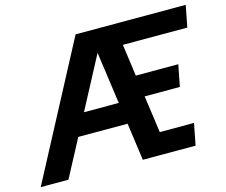

<svg xmlns="http://www.w3.org/2000/svg" viewBox="-132 -835 1144 970"><g transform="rotate(-15 440.0 -350.0)"><path d="M-33 0H112L216 -196H474L501 0H777L799 -113H620L593 -307H777L799 -420H577L554 -587H891L913 -700H337ZM276 -309 420 -581 458 -309Z"/></g></svg>

Font: Uncut Sans
Style: Bold Italic
Weight: 700
Italic angle: -11°
Designer: Kasper Nordkvist
Foundry: UNCUT.wtf
Version: Version 1.304;Glyphs 3.2 (3246)